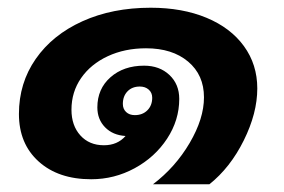

<svg xmlns="http://www.w3.org/2000/svg" viewBox="-20 -454 736 497"><path d="M646 -225Q646 -161 611 -90.5Q576 -20 522 23H376Q434 -21 471 -84Q508 -147 508 -202Q508 -260 467 -294.5Q426 -329 358 -329Q303 -329 259 -308.5Q215 -288 190 -252Q165 -216 165 -170Q165 -129 188 -103.5Q211 -78 249 -78Q284 -78 305 -102Q272 -104 252 -124.5Q232 -145 232 -176Q232 -224 266 -254Q300 -284 353 -284Q393 -284 418.5 -260Q444 -236 444 -198Q444 -143 412.5 -95Q381 -47 328.5 -18.5Q276 10 216 10Q131 10 80 -36Q29 -82 29 -159Q29 -239 72.5 -301.5Q116 -364 193.5 -399Q271 -434 370 -434Q452 -434 514.5 -408Q577 -382 611.5 -334.5Q646 -287 646 -225ZM298 -185Q298 -172 306.5 -164Q315 -156 329 -156Q349 -156 361.5 -168.5Q374 -181 374 -201Q374 -214 365 -222Q356 -230 342 -230Q322 -230 310 -217.5Q298 -205 298 -185Z"/></svg>

Font: Sarabun ExtraBold
Style: Italic
Weight: 800
Italic angle: -10°
Designer: Suppakit Chalermlarp | Katatrad Co.,Ltd.
Foundry: Cadson Demak Co.,Ltd.
Version: Version 1.000; ttfautohint (v1.6)